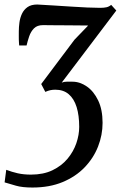

<svg xmlns="http://www.w3.org/2000/svg" viewBox="-21 -588 538 855"><path d="M123.5 247.1Q78 247.1 50 238.9Q22 230.6 -0.5 224.1L6.8 168.2Q31.8 177.7 58.1 183.7Q84.4 189.6 116.7 189.6Q172.2 189.6 212.8 170.1Q253.4 150.5 279.8 118.8Q306.2 87 319 49.7Q331.7 12.4 331.7 -23Q331.7 -74.1 320.2 -111.3Q308.6 -148.4 285 -168.5Q261.5 -188.6 225.1 -188.6Q214.1 -188.6 203.3 -186.4Q192.6 -184.1 180.8 -178.8L162.5 -213.8L310.6 -411.1L371.7 -474.4Q346.5 -474.7 321.3 -474.9Q296.2 -475.1 271.1 -475.3Q246 -475.4 220.8 -475.6Q195.7 -475.8 170.5 -476.1Q144.5 -476.1 130.3 -461.7Q116.2 -447.2 109 -426.1Q101.8 -404.9 97.3 -385.4H64.4Q63.9 -390.9 63.5 -397.5Q63.1 -404.2 62.8 -412Q62.6 -419.9 62.7 -429.1Q62.8 -438.2 62.8 -449.2Q62.8 -467.4 65.6 -488.1Q68.4 -508.9 76.9 -527Q85.4 -545 101.7 -556.5Q118 -567.9 145 -567.9Q180.5 -565.9 219.5 -563.5Q258.4 -561 296.3 -558.6Q334.2 -556.2 367.4 -554.6Q400.7 -553.1 424.7 -553.1Q442.2 -553.1 453.4 -555.7Q464.6 -558.3 474.1 -566.3L496.9 -541.1L253.9 -220.2Q264.7 -224.4 277.5 -224.3Q290.3 -224.2 301.6 -224.2Q335 -224.2 365.7 -202.9Q396.4 -181.7 416.1 -140.8Q435.8 -99.9 435.8 -40.8Q435.8 13.2 415.6 64.7Q395.4 116.1 355.8 157.3Q316.2 198.5 257.9 222.8Q199.6 247.1 123.5 247.1Z"/></svg>

Font: Merriweather 7pt Light
Style: Italic
Weight: 300
Italic angle: -7.8°
Designer: Eben Sorkin
Foundry: Eben Sorkin
Version: Version 2.200;gftools[0.9.31]